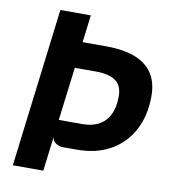

<svg xmlns="http://www.w3.org/2000/svg" viewBox="-82 -797 763 866"><g transform="rotate(10 300.0 -363.5)"><path d="M35 0 124.5 -727H264L248.5 -601.5H356Q432.5 -601.5 486 -582Q539.5 -562.5 568 -521.2Q596.5 -480 596.5 -415Q596.5 -327.5 562 -261Q527.5 -194.5 462.5 -157Q397.5 -119.5 306.5 -119.5H240.5Q225.5 -119.5 209 -130.8Q192.5 -142 194.5 -160.5V-161L174.5 0ZM234 -481.5 203.5 -237.5H311Q379 -237.5 415.2 -276.2Q451.5 -315 451.5 -388.5Q451.5 -439 420.5 -460.2Q389.5 -481.5 332.5 -481.5Z"/></g></svg>

Font: Spline Sans Mono SemiBold
Style: Italic
Weight: 600
Italic angle: -4°
Monospace: yes
Version: Version 1.004